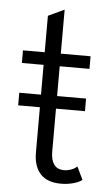

<svg xmlns="http://www.w3.org/2000/svg" viewBox="-49 -667 409 713"><g transform="rotate(5 155.5 -310.5)"><path d="M163 -264V-103Q163 -73 175 -56Q187 -39 213 -39Q225 -39 238 -43.5Q251 -48 261 -57L284 -9Q273 0 251.5 6Q230 12 205 12Q154 12 128.5 -16Q103 -44 103 -95V-264H22V-311H103V-422H22V-469H103V-605L163 -633V-469H274V-422H163V-311H271V-264Z"/></g></svg>

Font: Post Grotesk Light
Style: Light
Weight: 300
Version: Version 1.0